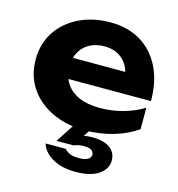

<svg xmlns="http://www.w3.org/2000/svg" viewBox="-120 -691 968 1042"><g transform="rotate(15 364.0 -169.5)"><path d="M387 16Q285 16 204.5 -22Q124 -60 78 -128Q32 -196 32 -287Q32 -376 76 -443Q120 -510 197.5 -548Q275 -586 373 -586Q473 -586 545 -542Q617 -498 656 -418Q695 -338 695 -230H181V-347H593L526 -305Q523 -352 503.5 -384.5Q484 -417 452 -434.5Q420 -452 376 -452Q328 -452 293 -433Q258 -414 238.5 -380Q219 -346 219 -301Q219 -244 244.5 -204Q270 -164 318.5 -143Q367 -122 437 -122Q501 -122 565 -139.5Q629 -157 680 -189V-68Q622 -28 547.5 -6Q473 16 387 16ZM337 -14H432L375 71L331 69Q353 57 379 49.5Q405 42 439 42Q505 42 539 67.5Q573 93 573 138Q573 184 528 215.5Q483 247 397 247Q321 247 269 217.5Q217 188 202 140H316Q324 151 342.5 160.5Q361 170 397 170Q430 170 446.5 160Q463 150 463 134Q463 119 450 109.5Q437 100 406 100Q390 100 376 103Q362 106 352 111H256Z"/></g></svg>

Font: Unbounded SemiBold
Style: Regular
Weight: 600
Designer: Luke Prowse, Jean-Baptiste Morizot, Fátima Lázaro, Florian Runge
Foundry: NaN
Version: Version 1.700